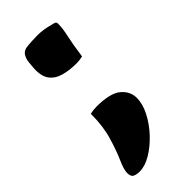

<svg xmlns="http://www.w3.org/2000/svg" viewBox="-205 -536 710 710"><g transform="rotate(-45 150.0 -181.0)"><path d="M185 -317Q149 -317 119.5 -325Q90 -333 74 -354Q58 -375 60 -415Q61 -429 62.5 -444.5Q64 -460 71 -472.5Q78 -485 93 -489Q106 -491 124.5 -492Q143 -493 156 -493Q186 -493 222 -483Q232 -481 236 -478.5Q240 -476 240 -469Q240 -444 232.5 -411.5Q225 -379 217 -321Q200 -317 185 -317ZM67 131Q51 131 40.5 126Q30 121 30 102Q30 84 45 50.5Q60 17 75 -33Q90 -83 90 -148Q107 -152 123 -152Q194 -152 223 -128Q252 -104 252 -69Q252 -38 234 -3Q216 32 187.5 62.5Q159 93 127 112Q95 131 67 131Z"/></g></svg>

Font: Protest Riot
Style: Regular
Weight: 400
Designer: Octavio Pardo
Foundry: Ashler Design
Version: Version 2.005; ttfautohint (v1.8.4.7-5d5b)